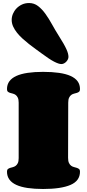

<svg xmlns="http://www.w3.org/2000/svg" viewBox="-20 -1255 576 1275"><path d="M432.1 -207Q432.1 -185.1 438 -172.9Q443.8 -160.6 452.6 -154.3Q461.4 -147.9 471.7 -145.5Q481.9 -143.1 490.7 -140.1Q499.5 -137.2 505.4 -132.1Q511.2 -127 511.2 -115.2Q511.2 -54.2 448.2 -27.1Q385.3 0 266.1 0Q208.5 0 163.8 -6.6Q119.1 -13.2 88.6 -27.1Q58.1 -41 42.2 -63Q26.4 -85 26.4 -115.2Q26.4 -127 32.2 -132.1Q38.1 -137.2 46.6 -139.9Q55.2 -142.6 65.2 -145Q75.2 -147.5 83.7 -153.6Q92.3 -159.7 98.1 -171.4Q104 -183.1 104 -205.1V-573.2Q104 -594.7 98.1 -606.7Q92.3 -618.7 83.7 -624.8Q75.2 -630.9 65.2 -633.3Q55.2 -635.7 46.6 -638.4Q38.1 -641.1 32.2 -646.2Q26.4 -651.4 26.4 -663.1Q26.4 -693.4 42.2 -715.1Q58.1 -736.8 88.6 -750.7Q119.1 -764.6 163.8 -771.2Q208.5 -777.8 266.1 -777.8Q325.7 -777.8 371.6 -771.2Q417.5 -764.6 448.5 -750.7Q479.5 -736.8 495.4 -715.1Q511.2 -693.4 511.2 -663.1Q511.2 -651.4 505.4 -646.2Q499.5 -641.1 491 -638.4Q482.4 -635.7 472.2 -633.3Q461.9 -630.9 453.4 -624.8Q444.8 -618.7 439 -606.7Q433.1 -594.7 433.1 -573.2ZM434.6 -877Q434.6 -869.1 430.7 -860.8Q426.8 -852.5 420.2 -845.5Q413.6 -838.4 405 -834Q396.5 -829.6 387.7 -829.6Q370.1 -829.6 339.1 -845.7Q308.1 -861.8 258.3 -898.9Q239.3 -913.1 217 -929Q194.8 -944.8 172.6 -962.4Q150.4 -980 129.6 -998.8Q108.9 -1017.6 92.8 -1037.8Q76.7 -1058.1 67.1 -1079.3Q57.6 -1100.6 57.6 -1123Q57.6 -1143.1 65.9 -1163.1Q74.2 -1183.1 89.4 -1199Q104.5 -1214.8 125.7 -1224.9Q147 -1234.9 173.3 -1234.9Q206.5 -1234.9 232.7 -1214.8Q258.8 -1194.8 281.5 -1163.3Q304.2 -1131.8 325.4 -1093.3Q346.7 -1054.7 370.1 -1017.6Q389.2 -987.8 401.6 -965.8Q414.1 -943.8 421.4 -927.5Q428.7 -911.1 431.6 -899.2Q434.6 -887.2 434.6 -877Z"/></svg>

Font: Corben
Style: Bold
Weight: 700
Designer: vernon adams
Foundry: vernon adams
Version: Version 1.101; ttfautohint (v1.6)